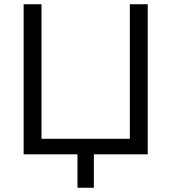

<svg xmlns="http://www.w3.org/2000/svg" viewBox="-20 -725 805 902"><path d="M344 157V0H91V-705H175V-73H590V-705H674V0H421V157Z"/></svg>

Font: Nunito Sans 11pt
Style: Regular
Weight: 400
Version: Version 3.101;gftools[0.9.27]